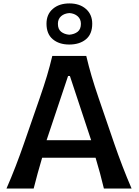

<svg xmlns="http://www.w3.org/2000/svg" viewBox="-20 -1097 806 1117"><path d="M17.6 0Q44.9 -62 71.3 -130.6Q97.7 -199.2 119.1 -261.2L210.9 -525.9Q235.8 -597.7 253.2 -655.5Q270.5 -713.4 284.2 -771.5H481.9Q496.1 -711.4 512.9 -654.1Q529.8 -596.7 554.2 -525.4L645 -260.7Q667 -196.8 692.9 -129.4Q718.8 -62 745.6 0H584.5Q574.2 -43.5 561.8 -89.4Q549.3 -135.3 536.1 -179.2H225.1Q197.8 -87.4 175.8 0ZM510.3 -281.2 386.7 -654.8H376L251 -281.2ZM382.8 -837.9Q323.7 -837.9 287.1 -868.7Q250.5 -899.4 250.5 -959Q250.5 -1013.7 287.4 -1045.4Q324.2 -1077.1 383.8 -1077.1Q443.4 -1077.1 480 -1044.9Q516.6 -1012.7 516.6 -959Q516.6 -898.4 479.7 -868.2Q442.9 -837.9 382.8 -837.9ZM382.8 -895Q413.1 -897.5 431.9 -912.4Q450.7 -927.2 450.7 -958.5Q450.7 -985.8 431.9 -1002.4Q413.1 -1019 383.8 -1021Q354 -1019 335.4 -1002.7Q316.9 -986.3 316.9 -958.5Q316.9 -927.2 335.4 -912.4Q354 -897.5 382.8 -895Z"/></svg>

Font: Pinar SemiBold
Style: Regular
Weight: 600
Designer: Amin Abedi
Version: Version 3.000